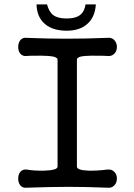

<svg xmlns="http://www.w3.org/2000/svg" viewBox="-20 -870 623 891"><path d="M247.1 -592.8V-96.7Q247.1 -80.1 186.5 -78.1Q136.7 -77.1 105.5 -83Q85.9 -85.9 74.2 -72.3Q64.5 -60.5 64.5 -41Q64.5 -22.5 74.2 -9.8Q85.9 3.9 105.5 1Q212.9 -2.9 298.8 -2.9Q383.8 -2.9 476.6 1Q498 3.9 510.7 -9.8Q522.5 -22.5 522.5 -41Q522.5 -60.5 510.7 -72.3Q498 -85.9 476.6 -83Q429.7 -77.1 390.6 -78.1Q336.9 -80.1 336.9 -96.7V-592.8Q336.9 -607.4 375 -610.4Q397.5 -612.3 455.1 -611.3L476.6 -610.4Q498 -607.4 510.7 -621.1Q522.5 -632.8 522.5 -652.3Q522.5 -670.9 510.7 -683.6Q498 -697.3 476.6 -694.3Q377 -690.4 288.1 -690.4Q200.2 -690.4 105.5 -694.3Q85.9 -697.3 74.2 -683.6Q64.5 -670.9 64.5 -652.3Q64.5 -632.8 74.2 -621.1Q85.9 -607.4 105.5 -610.4L122.1 -611.3Q179.7 -612.3 204.1 -610.4Q247.1 -607.4 247.1 -592.8ZM377 -849.6Q372.1 -817.4 354.5 -802.7Q333 -784.2 290 -784.2Q248 -784.2 227.5 -799.8Q208 -813.5 198.2 -849.6H149.4Q151.4 -789.1 189.5 -757.8Q225.6 -727.5 290 -727.5Q348.6 -727.5 383.8 -757.8Q420.9 -789.1 424.8 -849.6Z"/></svg>

Font: Gungsuh
Style: Regular
Weight: 400
Version: Version 2.21